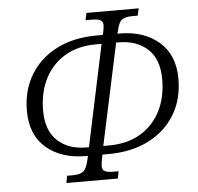

<svg xmlns="http://www.w3.org/2000/svg" viewBox="-53 -784 879 854"><g transform="rotate(-5 387.0 -357.0)"><path d="M209 16 215 -16H240Q273 -16 288 -28Q303 -40 312 -82L315 -96H306Q196 -96 129 -154Q62 -212 62 -319Q62 -410 104 -479.5Q146 -549 222 -587.5Q298 -626 401 -626H428L430 -635Q435 -657 435 -668Q435 -685 423.5 -691.5Q412 -698 385 -698H357L364 -730H597L590 -698H567Q533 -698 518.5 -686.5Q504 -675 496 -636L493 -626H502Q611 -626 678.5 -567.5Q746 -509 746 -403Q746 -311 704 -242Q662 -173 585.5 -134.5Q509 -96 406 -96H380L377 -82Q372 -57 372 -45Q372 -28 384 -22Q396 -16 422 -16H445L439 16ZM311 -134H323L419 -587H394Q313 -587 255 -552.5Q197 -518 165.5 -456.5Q134 -395 134 -314Q134 -225 182.5 -179.5Q231 -134 311 -134ZM387 -134H413Q494 -134 552.5 -168.5Q611 -203 642.5 -264.5Q674 -326 674 -407Q674 -496 625 -541.5Q576 -587 496 -587H484Z"/></g></svg>

Font: Noto Serif SemiCondensed Light
Style: Italic
Weight: 300
Width: 4
Italic angle: -12°
Designer: Monotype Design Team
Foundry: Monotype Imaging Inc.
Version: Version 2.013; ttfautohint (v1.8.4.7-5d5b)